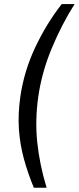

<svg xmlns="http://www.w3.org/2000/svg" viewBox="-20 -780 379 924"><path d="M142.8 123.6Q113.9 53.4 95.1 -15.1Q76.3 -83.6 71.1 -157Q65.9 -230.4 77.9 -315.4Q96.1 -439.3 150.3 -553.6Q204.5 -667.9 277.1 -760.4H339Q277.4 -663.4 229.3 -548.2Q181.2 -433.1 164.2 -314.4Q148.2 -201.9 159.3 -95.2Q170.4 11.6 204.3 123.6Z"/></svg>

Font: Public Sans Thin
Style: Italic
Weight: 100
Italic angle: -8°
Designer: The Public Sans project authors (U.S. Web Design System). Libre Franklin designed by Pablo Impallari and Rodrigo Fuenzal
Version: Version 2.000